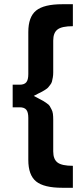

<svg xmlns="http://www.w3.org/2000/svg" viewBox="-20 -763 390 909"><path d="M232 -420Q232 -407 230 -396Q228 -385 226 -377Q224 -369 217.5 -361Q211 -353 208 -349Q205 -345 194 -338Q183 -331 179 -329Q175 -327 160 -319.5Q145 -312 140 -309Q145 -306 162.5 -297Q180 -288 184 -285.5Q188 -283 200 -275Q212 -267 215 -261.5Q218 -256 223.5 -246Q229 -236 230.5 -224Q232 -212 232 -196V-46Q232 -9 252.5 6.5Q273 22 325 22V126H275Q188 126 151 96Q114 66 114 -6V-205Q114 -232 104.5 -243.5Q95 -255 73 -255H40V-362H73Q95 -362 104.5 -373.5Q114 -385 114 -412V-611Q114 -683 151 -713Q188 -743 275 -743H325V-639Q273 -639 252.5 -623.5Q232 -608 232 -571Z"/></svg>

Font: Montserrat arm Medium
Style: Regular
Weight: 500
Designer: Julieta Ulanovsky
Foundry: Julieta Ulanovsky
Version: Version 6.000;PS 006.000;hotconv 1.0.88;makeotf.lib2.5.64775